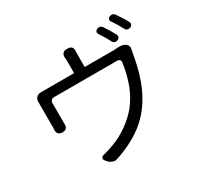

<svg xmlns="http://www.w3.org/2000/svg" viewBox="-180 -1057 1360 1316"><g transform="rotate(-30 500.0 -399.5)"><path d="M720 -805Q731 -810 742.5 -806.5Q754 -803 760 -793Q774 -772 788 -749Q802 -726 813 -705Q820 -694 816 -683Q812 -672 799 -667Q788 -662 777 -666Q766 -670 760 -680Q749 -703 735 -726.5Q721 -750 707 -770Q701 -781 704 -790.5Q707 -800 720 -805ZM836 -836Q847 -841 859 -838Q871 -835 877 -824Q892 -802 907 -779Q922 -756 932 -736Q938 -726 934.5 -715Q931 -704 918 -699Q907 -694 896 -697.5Q885 -701 879 -712Q853 -761 825 -801Q818 -812 821 -821.5Q824 -831 836 -836ZM833 -612Q845 -605 850 -592Q855 -579 851 -565Q850 -560 848.5 -552Q847 -544 845 -535Q839 -495 826.5 -443Q814 -391 794.5 -337Q775 -283 747 -235Q691 -136 603.5 -70.5Q516 -5 391 36Q375 43 355.5 36.5Q336 30 324 16L314 5Q302 -9 306 -20Q310 -31 328 -35Q344 -40 355 -42.5Q366 -45 390 -54Q441 -70 491.5 -99.5Q542 -129 586.5 -169Q631 -209 661 -256Q702 -319 723 -388.5Q744 -458 752 -519Q754 -531 747 -539Q740 -547 728 -547H226Q214 -547 206 -538.5Q198 -530 198 -518Q198 -495 198 -465.5Q198 -436 198 -410Q198 -384 198 -368Q198 -362 198 -357.5Q198 -353 198 -348Q199 -331 189 -320Q179 -309 162 -309H155Q137 -309 126.5 -320.5Q116 -332 117 -350Q118 -356 118 -357Q118 -358 118 -373Q118 -385 118 -408.5Q118 -432 118 -459.5Q118 -487 118 -511Q118 -535 118 -548Q118 -559 118 -562.5Q118 -566 118 -569Q117 -594 131.5 -608Q146 -622 171 -621Q175 -621 183 -621Q191 -621 207 -621H429V-714Q429 -722 428.5 -731Q428 -740 427 -748Q427 -766 436.5 -777.5Q446 -789 465 -789H477Q496 -789 506 -777.5Q516 -766 514 -748Q514 -739 513.5 -734.5Q513 -730 513 -714V-621H737Q747 -621 757.5 -621.5Q768 -622 774 -623Q788 -624 804.5 -622Q821 -620 833 -612Z"/></g></svg>

Font: Chiron GoRound TC
Style: Regular
Weight: 400
Designer: Ryoko NISHIZUKA 西塚涼子 (kana, bopomofo & ideographs); Paul D. Hunt (Latin, Greek & Cyrillic); Sandoll Communications 산돌커뮤니
Foundry: Adobe
Version: Version 1.000;hotconv 1.1.1;makeotfexe 2.6.0